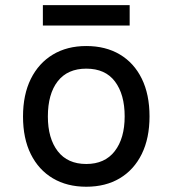

<svg xmlns="http://www.w3.org/2000/svg" viewBox="-20 -698 656 730"><path d="M308 12Q235 12 181 -20Q127 -52 97.2 -111.8Q67.5 -171.5 67.5 -255Q67.5 -338 97.2 -398Q127 -458 181 -490.5Q235 -523 308 -523Q381.5 -523 435.5 -491Q489.5 -459 519 -399Q548.5 -339 548.5 -255.5Q548.5 -172.5 519 -112.5Q489.5 -52.5 435.5 -20.2Q381.5 12 308 12ZM308 -74.5Q378.5 -74.5 416.2 -123.2Q454 -172 454 -255.5Q454 -339 417.2 -388Q380.5 -437 308 -437Q237 -437 199.5 -389Q162 -341 162 -255Q162 -172 199.5 -123.2Q237 -74.5 308 -74.5ZM143 -601V-678.5H473V-601Z"/></svg>

Font: Overpass Mono Light Medium
Style: Regular
Weight: 500
Monospace: yes
Version: Version 4.000